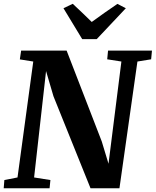

<svg xmlns="http://www.w3.org/2000/svg" viewBox="-25 -1016 840 1036"><path d="M-5 0 -1.5 -44.5 69.5 -58.5 154.5 -684 82 -695.5 89 -743H334.5L524 -253L560.5 -132.5L630 -684L553.5 -696L558 -743H795L790.5 -696L716.5 -684L619.5 0H463.5L263.5 -496.5L223.5 -632.5L159 -58.5L247 -44.5L242.5 0ZM418.5 -805 317.5 -971.5 367.5 -995.5Q393.5 -971 419.2 -946.8Q445 -922.5 470 -897.5Q504 -922.5 539 -947Q574 -971.5 608.5 -995L654 -971.5L497 -805Z"/></svg>

Font: Merriweather 36pt ExtraBold
Style: Italic
Weight: 800
Italic angle: -7.8°
Version: Version 2.101